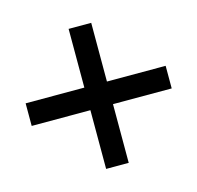

<svg xmlns="http://www.w3.org/2000/svg" viewBox="-88 -777 776 755"><g transform="rotate(-15 300.0 -400.0)"><path d="M15 -354V-446H585V-354ZM254 -115V-685H346V-115Z"/></g></svg>

Font: Victor Mono
Style: Bold
Weight: 700
Monospace: yes
Designer: Rune Bjørnerås
Version: Version 1.561;gftools[0.9.30]